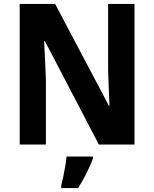

<svg xmlns="http://www.w3.org/2000/svg" viewBox="-20 -734 783 975"><path d="M663 0H482L208 -525H204Q207 -473 209 -425.5Q211 -378 213 -334V0H80V-714H260L533 -197H536Q534 -246 532 -292Q530 -338 529 -381V-714H663ZM452 71Q439 106 419.5 145Q400 184 377 221H291V208Q296 189 301.5 162.5Q307 136 311.5 109Q316 82 318 61H452Z"/></svg>

Font: Noto Sans Arabic SemCond
Style: Bold
Weight: 700
Width: 4
Designer: Monotype Design Team, Nadine Chahine, Nizar Qandah and Khaled Hosny
Foundry: Monotype Imaging Inc.
Version: Version 2.012; ttfautohint (v1.8.4.7-5d5b)